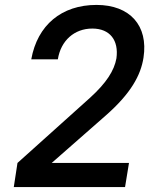

<svg xmlns="http://www.w3.org/2000/svg" viewBox="-20 -760 640 780"><path d="M36 0H488L504 -98H190L411 -292C511 -380 552 -454 563 -526C583 -656 508 -740 372 -740C230 -740 132 -658 107 -519H215C227 -595 282 -644 355 -644C427 -644 463 -596 453 -523C444 -473 412 -423 346 -363L51 -98Z"/></svg>

Font: JetBrains Mono SemiBold
Style: Italic
Weight: 472
Italic angle: -9°
Monospace: yes
Designer: Philipp Nurullin, Konstantin Bulenkov
Foundry: JetBrains
Version: Version 2.305